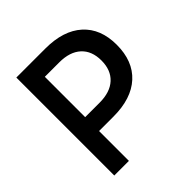

<svg xmlns="http://www.w3.org/2000/svg" viewBox="-187 -827 961 961"><g transform="rotate(-45 293.0 -346.5)"><path d="M76.7 0V-693.4H282.2Q409.2 -693.4 478.8 -630.6Q548.3 -567.9 548.3 -454.1Q548.3 -338.4 478.8 -274.9Q409.2 -211.4 282.2 -211.4H180.2V0ZM282.2 -595.2H180.2V-309.6H282.2Q356.9 -309.6 397.7 -347.2Q438.5 -384.8 438.5 -452.6Q438.5 -520.5 397.7 -557.9Q356.9 -595.2 282.2 -595.2Z"/></g></svg>

Font: Caskaydia Cove Medium
Style: Regular
Weight: 500
Monospace: yes
Designer: Aaron Bell
Foundry: Saja Typeworks
Version: Version 4.300; ttfautohint (v1.8.3)